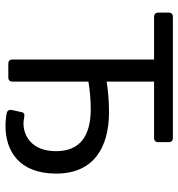

<svg xmlns="http://www.w3.org/2000/svg" viewBox="6 -670 675 728"><g transform="rotate(90 344.0 -306.5)"><path d="M409.2 5.9C422.9 8.8 441.4 10.7 458 10.7C550.8 10.7 638.7 -39.1 638.7 -181.6C638.7 -324.2 539.1 -381.8 405.3 -381.8C360.4 -381.8 323.2 -377.9 290 -373V-552.7H503.9C513.7 -552.7 519.5 -558.6 519.5 -568.4V-608.4C519.5 -618.2 513.7 -624 503.9 -624H43.9C34.2 -624 28.3 -618.2 28.3 -608.4V-568.4C28.3 -558.6 34.2 -552.7 43.9 -552.7H206.1V-15.6C206.1 -5.9 211.9 0 221.7 0H274.4C284.2 0 290 -5.9 290 -15.6V-303.7C318.4 -308.6 354.5 -312.5 394.5 -312.5C495.1 -312.5 553.7 -272.5 553.7 -180.7C553.7 -88.9 495.1 -57.6 449.2 -57.6C441.4 -57.6 431.6 -58.6 423.8 -60.5C413.1 -62.5 407.2 -59.6 405.3 -48.8L397.5 -12.7C395.5 -3.9 399.4 3.9 409.2 5.9Z"/></g></svg>

Font: Ed Sans Neue
Style: Regular
Weight: 400
Designer: Stephen Hutchings
Version: Version 1.004;PS 001.004;hotconv 1.0.88;makeotf.lib2.5.64775